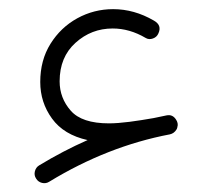

<svg xmlns="http://www.w3.org/2000/svg" viewBox="-20 -385 471 426"><path d="M60.1 11.2Q55.2 3.9 57.4 -4.9Q59.6 -13.7 66.9 -18.1Q120.1 -50.3 174.3 -74.2Q121.6 -85.9 95.5 -121.8Q69.3 -157.7 69.3 -203.1Q69.3 -251.5 92 -287.8Q114.7 -324.2 151.6 -344.5Q188.5 -364.7 231 -364.7Q277.8 -364.7 321.3 -339.4Q339.8 -329.1 331.5 -311Q328.1 -302.7 319.3 -299.6Q310.5 -296.4 303.2 -300.8Q267.6 -321.8 230 -321.8Q182.6 -321.8 147.5 -290Q112.3 -258.3 112.3 -204.6Q112.3 -167.5 137 -139.4Q161.6 -111.3 221.7 -111.3Q240.7 -111.3 267.3 -114.7Q293.9 -118.2 320.8 -123Q335 -126 349.1 -128.9Q351.1 -129.4 352.5 -129.4Q363.8 -130.4 370.6 -119.6Q373 -116.2 374 -111.8Q375 -107.4 373.5 -103Q373.5 -103 373.5 -102.5Q373 -101.6 373 -101.1Q372.6 -100.1 372.6 -99.6Q372.1 -99.1 372.1 -98.6Q371.6 -98.1 371.6 -97.7Q366.2 -88.9 356.9 -86.9Q218.3 -60.5 89.4 18.1Q82 22.9 73.2 20.8Q64.5 18.6 60.1 11.2Z"/></svg>

Font: Mikhak Light
Style: Regular
Weight: 300
Designer: Amin Abedi
Version: Version 3.3